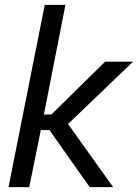

<svg xmlns="http://www.w3.org/2000/svg" viewBox="-20 -772 569 792"><path d="M15.1 0 164.6 -752H250L161.1 -299.8H207.5L179.2 -287.1L413.6 -517.6H528.8L245.6 -246.1L238.8 -291L446.8 0H350.1L165.5 -261.7L190.9 -235.4H148.4L100.6 0Z"/></svg>

Font: Reddit Sans
Style: Italic
Weight: 400
Italic angle: -11.25°
Designer: Stephen Hutchings
Version: Version 1.013